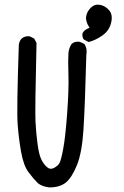

<svg xmlns="http://www.w3.org/2000/svg" viewBox="-20 -828 540 836"><path d="M195 -12Q160 -16 143 -32.5Q126 -49 104 -78.5Q82 -108 71.5 -168.5Q61 -229 57 -286Q52 -342 62 -633Q64 -649 74 -660Q88 -672 109 -670L129 -660L139 -641Q132 -350 134.5 -299.5Q137 -249 143.5 -201Q150 -153 160.5 -132.5Q171 -112 185 -100Q199 -88 215.5 -97Q232 -106 239 -118Q246 -130 255.5 -181.5Q265 -233 272.5 -335.5Q280 -438 278 -502.5Q276 -567 278 -597Q280 -619 292 -637Q306 -649 327 -646L347 -637Q361 -617 356 -591Q350 -366 343.5 -264.5Q337 -163 315 -109Q293 -55 267 -33.5Q241 -12 195 -12ZM366 -645 345 -656Q337 -666 339 -682Q345 -698 370 -707Q352 -734 355 -755.5Q358 -777 375 -794Q392 -811 415 -807Q438 -803 455 -783.5Q472 -764 464 -729.5Q456 -695 426.5 -674Q397 -653 366 -645Z"/></svg>

Font: NaniFont Regular
Style: Regular
Weight: 400
Designer: Nanigashitei
Version: Version 1.036